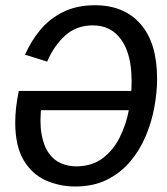

<svg xmlns="http://www.w3.org/2000/svg" viewBox="-20 -682 623 715"><path d="M260 12.5Q202.5 12.5 151.2 -10Q100 -32.5 68.3 -85Q36.7 -137.5 36.7 -226.7Q36.7 -252.5 40 -282.1Q43.3 -311.7 50 -343.3H512.5L490 -271.7H89.2L135 -295.8Q126.7 -228.3 134.6 -183.3Q142.5 -138.3 161.7 -111.7Q180.8 -85 207.5 -73.8Q234.2 -62.5 263.3 -62.5Q322.5 -62.5 362.5 -92.9Q402.5 -123.3 426.2 -171.2Q450 -219.2 460 -272.9Q470 -326.7 470 -372.5V-382.5Q470 -479.2 432.1 -533.3Q394.2 -587.5 325.8 -587.5Q263.3 -587.5 221.3 -548.3Q179.2 -509.2 155.8 -452.5L73.3 -478.3Q95.8 -530 130.8 -571.7Q165.8 -613.3 216.2 -637.9Q266.7 -662.5 333.3 -662.5Q442.5 -662.5 503.8 -592.1Q565 -521.7 565 -389.2Q565 -337.5 554.6 -281.7Q544.2 -225.8 522.1 -173.8Q500 -121.7 464.2 -79.6Q428.3 -37.5 377.9 -12.5Q327.5 12.5 260 12.5Z"/></svg>

Font: Familjen Grotesk
Style: Italic
Weight: 400
Italic angle: -9.46201°
Designer: Anders Wikstroem, Jonas Baeckman, Matilda Gysing, Kristian Moeller
Foundry: Familjen STHLM AB
Version: Version 2.000